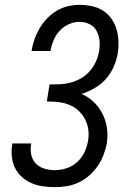

<svg xmlns="http://www.w3.org/2000/svg" viewBox="-20 -763 540 791"><path d="M206 8Q181 8 156.5 4.5Q132 1 110 -8.5Q88 -18 70.5 -33.5Q53 -49 42.5 -70Q32 -91 29 -115.5Q26 -140 30 -165Q30 -167 30.5 -168.5Q31 -170 31 -172H109Q108 -171 108 -170Q108 -169 108 -168Q104 -146 109 -124.5Q114 -103 128.5 -88.5Q143 -74 163.5 -68Q184 -62 206 -62Q230 -62 254.5 -70Q279 -78 298 -95.5Q317 -113 328 -136Q339 -159 343 -184Q347 -208 343.5 -231Q340 -254 329.5 -273.5Q319 -293 302.5 -308Q286 -323 264.5 -331.5Q243 -340 219.5 -342.5Q196 -345 173 -345L184 -415Q206 -415 228 -416Q250 -417 272 -423Q294 -429 314 -440.5Q334 -452 349.5 -469.5Q365 -487 374.5 -508Q384 -529 388 -551Q392 -573 390 -595Q388 -617 378 -635.5Q368 -654 349 -663.5Q330 -673 308 -673Q286 -673 264 -663.5Q242 -654 226 -636.5Q210 -619 201 -597.5Q192 -576 188 -553H110Q114 -578 122 -601Q130 -624 143 -646Q156 -668 174 -687Q192 -706 214 -719Q236 -732 260 -737.5Q284 -743 308 -743Q334 -743 359 -737.5Q384 -732 404.5 -719Q425 -706 439 -686Q453 -666 460 -642.5Q467 -619 468 -593Q469 -567 465 -542Q460 -514 448 -487Q436 -460 416 -437.5Q396 -415 370 -400Q344 -385 316 -376Q344 -364 366 -343Q388 -322 402 -294.5Q416 -267 420.5 -235.5Q425 -204 420 -172Q415 -147 406 -123.5Q397 -100 382 -78.5Q367 -57 347 -39.5Q327 -22 303.5 -11Q280 0 255.5 4Q231 8 206 8Z"/></svg>

Font: Iosevka Curly Slab Oblique
Style: Regular
Weight: 400
Italic angle: -9°
Monospace: yes
Designer: Belleve Invis
Foundry: Belleve Invis
Version: Version 11.1.0; ttfautohint (v1.8.3)